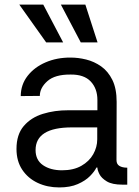

<svg xmlns="http://www.w3.org/2000/svg" viewBox="-20 -804 604 836"><path d="M237.9 12.1Q186.1 12.1 143.8 -7.8Q101.6 -27.7 76.7 -65.2Q51.8 -102.6 51.8 -155.5Q51.8 -218.4 83.5 -255.3Q115.1 -292.3 166.5 -308.2Q218 -324.2 277.7 -323.9H404.1V-368.6Q404.1 -418.3 375 -449.2Q345.9 -480.1 287.6 -479.4Q219.5 -480.1 186.4 -450.8Q153.4 -421.5 153.4 -386.4L70.3 -385.7Q70.7 -435.7 100.1 -473.5Q129.6 -511.4 178.6 -532.5Q227.6 -553.6 286.2 -553.3Q319.6 -553.6 354.9 -544.9Q390.3 -536.2 420.5 -514.9Q450.6 -493.6 469.3 -456Q487.9 -418.3 487.9 -360.1L487.2 -107.2Q487.2 -89.1 500 -81.5Q512.8 -73.9 533.4 -73.9H534.1V0H512.8Q468.4 0 445 -14.2Q421.5 -28.4 412.8 -46Q404.1 -63.6 404.1 -73.9V-74.6H399.9Q391.7 -57.5 371.8 -37.3Q351.9 -17 318.7 -2.5Q285.5 12.1 237.9 12.1ZM250 -62.5Q300.1 -62.5 334.3 -82Q368.6 -101.6 386 -132.5Q403.4 -163.4 403.4 -197.4V-249.3H293.3Q134.9 -249.3 134.9 -150.6Q134.9 -106.9 167.4 -84.7Q199.9 -62.5 250 -62.5ZM331.7 -619.3 245 -784.1H351.6L404.8 -619.3ZM181.1 -619.3 63.9 -784.1H168.3L255 -619.3Z"/></svg>

Font: Inter Zeller
Style: Regular
Weight: 400
Designer: Rasmus Andersson; Joe Bland
Foundry: zeller
Version: Version 3.015;git-dec3a8cb1